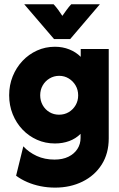

<svg xmlns="http://www.w3.org/2000/svg" viewBox="-20 -653 550 885"><path d="M234 211.8Q199.3 211.8 166.7 205.2Q134 198.6 105.2 186.1Q76.4 173.6 54.2 156.9L87.5 21.5Q113.2 49.3 149.7 66Q186.1 82.6 231.2 82.6Q268.8 82.6 295.5 69.4Q322.2 56.2 336.8 33.7Q351.4 11.1 351.4 -17.4V-36.1Q329.2 -13.9 299 -2.8Q268.8 8.3 233.3 8.3Q188.9 8.3 150.7 -8.7Q112.5 -25.7 83.7 -55.9Q54.9 -86.1 38.5 -126.7Q22.2 -167.4 22.2 -213.9Q22.2 -260.4 38.5 -301Q54.9 -341.7 83.7 -372.2Q112.5 -402.8 150.7 -420.1Q188.9 -437.5 233.3 -437.5Q268.8 -437.5 299.3 -425.3Q329.9 -413.2 352.1 -391V-427.1H481.2V-15.3Q481.2 54.2 449 105.2Q416.7 156.2 360.4 184Q304.2 211.8 234 211.8ZM252.1 -124.3Q277.1 -124.3 296.9 -136.1Q316.7 -147.9 328.5 -168.1Q340.3 -188.2 340.3 -213.2Q340.3 -238.9 328.5 -259Q316.7 -279.2 296.9 -291.3Q277.1 -303.5 252.8 -303.5Q228.5 -303.5 208.3 -291.3Q188.2 -279.2 176.7 -259Q165.3 -238.9 165.3 -213.9Q165.3 -188.9 176.7 -168.4Q188.2 -147.9 208 -136.1Q227.8 -124.3 252.1 -124.3ZM229.2 -472.9 91.7 -633.3H227.1Q238.2 -621.5 248.3 -607.6Q258.3 -593.8 267.4 -579.9Q277.1 -593.8 287.2 -607.6Q297.2 -621.5 308.3 -633.3H440.3L303.5 -472.9Z"/></svg>

Font: Afacad Flux ExtraBold
Style: Regular
Weight: 800
Designer: Kristian Moeller
Foundry: Dicotype
Version: Version 1.100